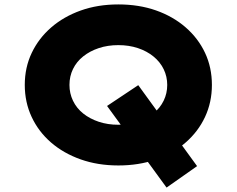

<svg xmlns="http://www.w3.org/2000/svg" viewBox="-20 -738 1070 868"><path d="M733 110 464 -259 605 -353 871 13ZM515 10Q422 10 344.5 -17.5Q267 -45 210.5 -94Q154 -143 123 -209.5Q92 -276 92 -354Q92 -433 123.5 -499Q155 -565 211.5 -614Q268 -663 345 -690.5Q422 -718 515 -718Q608 -718 685 -691Q762 -664 819 -614.5Q876 -565 907 -499Q938 -433 938 -354Q938 -276 907 -209.5Q876 -143 819 -93.5Q762 -44 685 -17Q608 10 515 10ZM515 -174Q563 -174 603.5 -187.5Q644 -201 674 -225.5Q704 -250 720 -283Q736 -316 736 -354Q736 -392 720 -425Q704 -458 674 -482.5Q644 -507 603.5 -520.5Q563 -534 515 -534Q467 -534 426.5 -520.5Q386 -507 356 -483Q326 -459 310 -426Q294 -393 294 -354Q294 -316 310 -282.5Q326 -249 356 -225Q386 -201 426.5 -187.5Q467 -174 515 -174Z"/></svg>

Font: Lexend Mega ExtraBold
Style: Regular
Weight: 800
Designer: Bonnie Shaver-Troup, Thomas Jockin
Foundry: Lexend
Version: Version 1.007